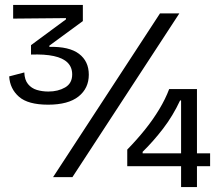

<svg xmlns="http://www.w3.org/2000/svg" viewBox="-20 -714 896 774"><path d="M174 -292Q93 -292 56.5 -324Q20 -356 17 -406L78 -422Q79 -392 93 -375Q107 -358 128.5 -351.5Q150 -345 175 -345Q214 -345 242.5 -361.5Q271 -378 271 -414Q271 -443 252.5 -461.5Q234 -480 197 -488Q160 -496 105 -494V-532L246 -636V-641L33 -639V-694H314V-629L179 -530V-525Q259 -527 298.5 -497Q338 -467 338 -413Q338 -358 296.5 -325Q255 -292 174 -292ZM194 0 625 -660H703L272 0ZM493 -44V-111Q532 -151 564.5 -191.5Q597 -232 622 -273.5Q647 -315 662 -355H774V40H710V-309H706Q677 -247 637.5 -195.5Q598 -144 555 -102V-96H827V-44Z"/></svg>

Font: Bricolage Grotesque 72pt Light
Style: Regular
Weight: 300
Designer: Mathieu Triay
Foundry: Atelier Triay
Version: Version 1.001;gftools[0.9.33.dev8+g029e19f]